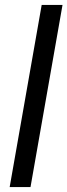

<svg xmlns="http://www.w3.org/2000/svg" viewBox="-20 -754 272 774"><path d="M148 -734H232L103 0H19Z"/></svg>

Font: Niramit
Style: Italic
Weight: 400
Italic angle: -10°
Version: Version 1.000; ttfautohint (v1.6)